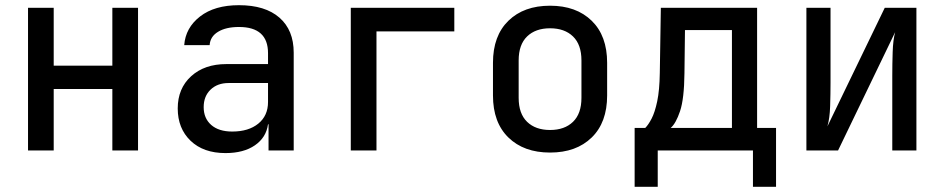

<svg xmlns="http://www.w3.org/2000/svg" viewBox="-20 -580 3640 740"><path d="M88 0V-550H187V-327H413V-550H512V0H413V-237H187V0Z M849 10Q764 10 714.5 -37.5Q665 -85 665 -162Q665 -239 716.5 -286Q768 -333 852 -333H1013V-375Q1013 -476 901 -476Q851 -476 820.5 -457.5Q790 -439 788 -406H690Q695 -473 751 -516.5Q807 -560 901 -560Q1002 -560 1057 -512Q1112 -464 1112 -377V0H1015V-101H1013Q1006 -50 962.5 -20Q919 10 849 10ZM875 -73Q938 -73 975.5 -103.5Q1013 -134 1013 -187V-260H861Q818 -260 791.5 -234.5Q765 -209 765 -167Q765 -124 794 -98.5Q823 -73 875 -73Z M1332 0V-550H1731V-459H1431V0Z M2100 8Q1999 8 1939.5 -50Q1880 -108 1880 -212V-338Q1880 -442 1939.5 -500Q1999 -558 2100 -558Q2201 -558 2260.5 -500Q2320 -442 2320 -338V-212Q2320 -108 2260.5 -50Q2201 8 2100 8ZM2100 -79Q2156 -79 2188.5 -110.5Q2221 -142 2221 -203V-347Q2221 -408 2188.5 -439.5Q2156 -471 2100 -471Q2044 -471 2011.5 -439.5Q1979 -408 1979 -347V-203Q1979 -142 2011.5 -110.5Q2044 -79 2100 -79Z M2426 140V-87H2467Q2479 -99 2491.5 -123Q2504 -147 2513 -189.5Q2522 -232 2523 -299L2527 -550H2898V-87H2971V140H2882V0H2515V140ZM2565 -87H2801V-464H2620L2618 -298Q2617 -199 2601 -151.5Q2585 -104 2565 -87Z M3088 0V-550H3181V-262Q3181 -218 3179.5 -171Q3178 -124 3169 -93L3390 -550H3512V0H3419V-289Q3419 -333 3420.5 -379.5Q3422 -426 3430 -456L3210 0Z"/></svg>

Font: JetBrainsMono NFM Medium
Style: Regular
Weight: 500
Monospace: yes
Designer: Philipp Nurullin, Konstantin Bulenkov
Foundry: JetBrains
Version: Version 2.304; ttfautohint (v1.8.4.7-5d5b);Nerd Fonts 3.3.0